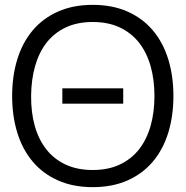

<svg xmlns="http://www.w3.org/2000/svg" viewBox="-20 -755 764 790"><path d="M361.5 15Q281 15 219 -12.5Q157 -40 115 -89.5Q73 -139 51.5 -208Q30 -277 30 -360Q30 -443 51.5 -512Q73 -581 115 -630.5Q157 -680 219 -707.5Q281 -735 361.5 -735Q442.5 -735 504.5 -707.5Q566.5 -680 608.5 -630.5Q650.5 -581 672 -512Q693.5 -443 693.5 -360Q693.5 -277 672 -208Q650.5 -139 608.5 -89.5Q566.5 -40 504.5 -12.5Q442.5 15 361.5 15ZM361.5 -55.5Q425 -55.5 472.5 -77.8Q520 -100 551.8 -140.2Q583.5 -180.5 599.5 -236.5Q615.5 -292.5 615.5 -360Q615.5 -427.5 599.5 -483.5Q583.5 -539.5 551.8 -579.8Q520 -620 472.5 -642.2Q425 -664.5 361.5 -664.5Q298 -664.5 250.8 -642.2Q203.5 -620 172 -579.8Q140.5 -539.5 124.5 -483.5Q108.5 -427.5 108 -360Q107.5 -292.5 123.2 -236.5Q139 -180.5 170.8 -140.2Q202.5 -100 250.2 -77.8Q298 -55.5 361.5 -55.5ZM236.5 -391.5H487V-328.5H236.5Z"/></svg>

Font: Vela Sans
Style: Regular
Weight: 400
Designer: Principal design: Mikhail Sharanda - project Manrope.
Design modification: Ravid Balaliev
Foundry: Mikhail Sharanda
Version: Version 1.001